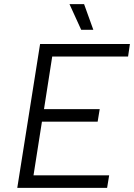

<svg xmlns="http://www.w3.org/2000/svg" viewBox="-20 -914 652 934"><path d="M434 -769 389 -894H318L375 -769ZM603 -639 612 -700H175L64 0H501L511 -61H143L184 -322H455L465 -383H194L234 -639Z"/></svg>

Font: Arthouse Owned
Style: Italic
Weight: 400
Italic angle: -10°
Designer: Jeremy Tribby
Foundry: Tribby Type
Version: Version 1.000;PS 001.000;hotconv 1.0.88;makeotf.lib2.5.64775